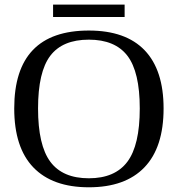

<svg xmlns="http://www.w3.org/2000/svg" viewBox="-20 -793 762 823"><path d="M143.1 -328.1Q143.1 -170.4 195.8 -99.6Q248.5 -28.8 360.8 -28.8Q472.7 -28.8 525.9 -99.6Q579.1 -170.4 579.1 -328.1Q579.1 -484.9 526.1 -554Q473.1 -623 360.8 -623Q248 -623 195.6 -554Q143.1 -484.9 143.1 -328.1ZM41 -328.1Q41 -662.1 360.8 -662.1Q519 -662.1 600.1 -577.4Q681.2 -492.7 681.2 -328.1Q681.2 -161.1 599.1 -75.7Q517.1 9.8 360.8 9.8Q205.1 9.8 123 -75.4Q41 -160.6 41 -328.1ZM207.5 -720.2V-773.4H514.2V-720.2Z"/></svg>

Font: Times New Roman
Style: Regular
Weight: 400
Designer: Steve Matteson
Foundry: Ascender Corporation
Version: Version 2.00.3